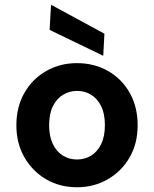

<svg xmlns="http://www.w3.org/2000/svg" viewBox="-20 -777 649 809"><path d="M304 12Q232 12 174.5 -21.5Q117 -55 83 -114Q49 -173 49 -249Q49 -327 83 -386Q117 -445 175 -478Q233 -511 304 -511Q377 -511 435 -478Q493 -445 526.5 -386Q560 -327 560 -249Q560 -172 526 -113.5Q492 -55 434 -21.5Q376 12 304 12ZM304 -105Q337 -105 363.5 -121Q390 -137 406 -169.5Q422 -202 422 -250Q422 -298 406 -330Q390 -362 363.5 -378Q337 -394 305 -394Q273 -394 246 -378Q219 -362 203 -330Q187 -298 187 -249Q187 -202 203 -169.5Q219 -137 245.5 -121Q272 -105 304 -105ZM415 -542 189 -651 195 -757 420 -635Z"/></svg>

Font: DM Sans 20pt
Style: Bold
Weight: 700
Version: Version 4.004;gftools[0.9.30]